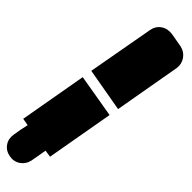

<svg xmlns="http://www.w3.org/2000/svg" viewBox="-90 -858 1022 1022"><g transform="rotate(10 421.0 -347.0)"><path d="M701.2 -767.6C723.3 -767.6 743.5 -759.1 761.7 -742.2L818.4 -685.5C834 -668.6 841.8 -649.1 841.8 -627C841.8 -604.8 834 -585.3 818.4 -568.4L548.8 -298.8L373 -474.6L642.6 -742.2C659.5 -759.1 679 -767.6 701.2 -767.6ZM334 -433.6 509.8 -259.8 236.3 13.7 207 -13.7 142.6 50.8C125.7 66.4 106.1 74.2 84 74.2C61.8 74.2 42.3 65.8 25.4 48.8C8.5 31.9 0 12.4 0 -9.8C0 -31.9 8.5 -51.4 25.4 -68.4C46.2 -90.5 67.7 -111.3 89.8 -130.9L60.5 -160.2Z"/></g></svg>

Font: CaskaydiaCove Nerd Font
Style: Bold
Weight: 700
Designer: Aaron Bell
Foundry: Saja Typeworks
Version: Version 2111.1;Nerd Fonts 2.3.0